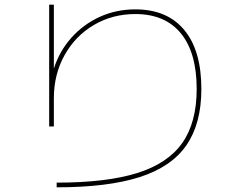

<svg xmlns="http://www.w3.org/2000/svg" viewBox="-20 -770 1040 820"><path d="M820 -390Q820 -545 752.5 -627.5Q685 -710 558 -710Q460 -710 380.5 -663Q301 -616 255.5 -534Q210 -452 210 -350V-230H190V-750H210V-477Q234 -552 285 -609Q336 -666 406 -698Q476 -730 558 -730Q694 -730 767 -642Q840 -554 840 -390Q840 -242 776 -149.5Q712 -57 576 -13.5Q440 30 222 30V10Q435 10 566 -31Q697 -72 758.5 -159.5Q820 -247 820 -390Z"/></svg>

Font: Enso Thin
Style: Regular
Weight: 100
Designer: Coji Morishita
Foundry: UNDERFOREST DESIGN
Version: Version 1.000